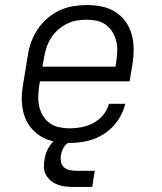

<svg xmlns="http://www.w3.org/2000/svg" viewBox="-20 -558 640 760"><path d="M255 8Q232 8 209.5 5Q187 2 166.5 -6Q146 -14 129 -27Q112 -40 99 -57Q86 -74 78.5 -94.5Q71 -115 68 -137Q65 -159 66.5 -182Q68 -205 72 -228L90 -338Q94 -365 103.5 -391.5Q113 -418 129 -442Q145 -466 167.5 -485.5Q190 -505 216 -517Q242 -529 269.5 -533.5Q297 -538 324 -538Q354 -538 383.5 -532Q413 -526 437 -510.5Q461 -495 477.5 -472Q494 -449 501.5 -421Q509 -393 509 -362.5Q509 -332 504 -302L493 -236H138L135 -218Q132 -197 131.5 -176Q131 -155 135.5 -135.5Q140 -116 150.5 -99Q161 -82 177 -70.5Q193 -59 213.5 -54.5Q234 -50 255 -50Q279 -50 303 -54.5Q327 -59 349.5 -71Q372 -83 388.5 -103Q405 -123 411 -147H476Q467 -111 445.5 -80Q424 -49 392.5 -28.5Q361 -8 325.5 0Q290 8 255 8ZM148 -294H437L440 -312Q443 -332 444 -353Q445 -374 440.5 -393.5Q436 -413 425.5 -430.5Q415 -448 399.5 -459.5Q384 -471 364 -475.5Q344 -480 323 -480Q303 -480 282.5 -476.5Q262 -473 243 -463Q224 -453 208 -438.5Q192 -424 181 -406Q170 -388 163.5 -368Q157 -348 154 -328ZM270 182Q253 182 237.5 180Q222 178 207.5 172.5Q193 167 181.5 157.5Q170 148 162.5 135Q155 122 154 106Q153 90 156 74Q159 52 169.5 31.5Q180 11 197.5 -4Q215 -19 237 -25.5Q259 -32 280 -32L275 0Q265 0 254.5 5Q244 10 237 18.5Q230 27 226.5 37Q223 47 221 57Q219 70 221.5 83Q224 96 233 104Q242 112 254.5 115Q267 118 280 118H355L345 182Z"/></svg>

Font: Iosevka Curly Slab LtExObl
Style: Regular
Weight: 300
Width: 7
Italic angle: -9°
Monospace: yes
Designer: Belleve Invis
Foundry: Belleve Invis
Version: Version 11.1.0; ttfautohint (v1.8.3)